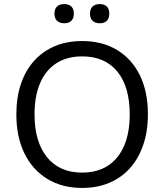

<svg xmlns="http://www.w3.org/2000/svg" viewBox="-20 -916 808 945"><path d="M383.9 9Q285.5 9 212.8 -35.5Q140 -80 100.2 -161.2Q60.5 -242.5 60.5 -352.9Q60.5 -436.5 83 -503Q105.5 -569.5 147.8 -616.5Q190 -663.5 249.8 -688.8Q309.5 -714 384.1 -714Q483.5 -714 556.2 -670Q629 -626 668.5 -545.2Q708 -464.5 708 -354.1Q708 -270.5 685.2 -203.5Q662.5 -136.5 620.2 -89Q578 -41.5 518.2 -16.2Q458.5 9 383.9 9ZM383.9 -66.5Q458.4 -66.5 510.7 -100.2Q563 -134 590.8 -198.2Q618.5 -262.5 618.5 -353Q618.5 -489 557.5 -563.8Q496.5 -638.5 384 -638.5Q310.5 -638.5 257.9 -604.9Q205.3 -571.4 177.6 -507.4Q150 -443.5 150 -353.1Q150 -218 211.5 -142.2Q273 -66.5 383.9 -66.5ZM471 -801.5Q448 -801.5 435.5 -813.8Q423 -826 423 -848.9Q423 -871.7 435.5 -883.9Q448 -896 470.9 -896Q493.7 -896 505.9 -883.9Q518 -871.7 518 -848.9Q518 -826 505.9 -813.8Q493.8 -801.5 471 -801.5ZM296 -801.5Q273.4 -801.5 260.7 -813.8Q248 -826 248 -848.9Q248 -871.7 260.7 -883.9Q273.4 -896 296 -896Q319 -896 331.3 -883.9Q343.5 -871.7 343.5 -848.9Q343.5 -826 331.3 -813.8Q319 -801.5 296 -801.5Z"/></svg>

Font: Nunito ExtraLight
Style: Regular
Weight: 200
Designer: Vernon Adams
Foundry: Vernon Adams
Version: Version 3.602;April 4, 2023;FontCreator 14.0.0.2856 64-bit